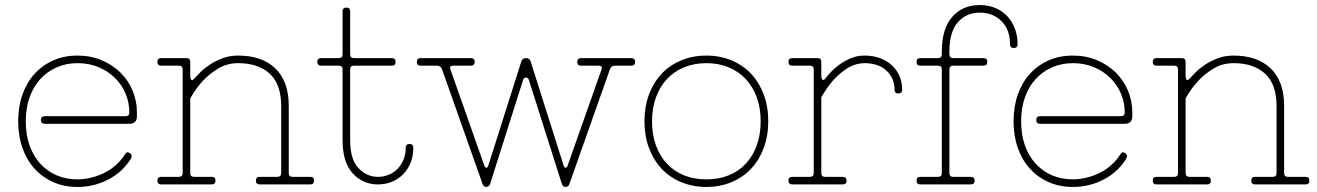

<svg xmlns="http://www.w3.org/2000/svg" viewBox="-20 -730 5215 760"><path d="M287 10Q234 10 191 -9Q148 -28 117 -62Q86 -96 69 -144Q52 -192 52 -250Q52 -308 69 -356Q86 -404 117 -438Q148 -472 191 -491Q234 -510 287 -510Q339 -510 382.5 -491.5Q426 -473 457 -442.5Q488 -412 505 -371Q522 -330 522 -285V-270Q522 -240 492 -240H157Q142 -240 142 -255Q142 -270 157 -270H477Q492 -270 492 -285Q492 -324 477 -359.5Q462 -395 434.5 -422Q407 -449 369.5 -464.5Q332 -480 287 -480Q242 -480 204.5 -463.5Q167 -447 139.5 -417Q112 -387 97 -344.5Q82 -302 82 -250Q82 -197 97 -154.5Q112 -112 139.5 -82Q167 -52 204.5 -36Q242 -20 287 -20Q311 -20 337.5 -26Q364 -32 389.5 -44Q415 -56 437 -75Q459 -94 476 -121Q483 -132 495 -123Q501 -119 501 -112.5Q501 -106 497 -100Q463 -47 407 -18.5Q351 10 287 10Z M733 -429Q733 -421 736.5 -415Q740 -409 749 -419Q758 -429 773.5 -444.5Q789 -460 811 -474.5Q833 -489 861 -499.5Q889 -510 923 -510Q1017 -510 1070 -459Q1123 -408 1123 -310V-45Q1123 -30 1138 -30H1208Q1223 -30 1223 -15Q1223 0 1208 0H1008Q993 0 993 -15Q993 -30 1008 -30H1078Q1093 -30 1093 -45V-310Q1093 -397 1047.5 -438.5Q1002 -480 923 -480Q878 -480 842.5 -458Q807 -436 783 -410Q754 -379 733 -340V-45Q733 -30 748 -30H818Q833 -30 833 -15Q833 0 818 0H618Q603 0 603 -15Q603 -30 618 -30H688Q703 -30 703 -45V-455Q703 -470 688 -470H618Q603 -470 603 -485Q603 -500 618 -500H718Q733 -500 733 -485Z M1336 -685Q1336 -700 1351 -700Q1366 -700 1366 -685V-515Q1366 -500 1381 -500H1531Q1546 -500 1546 -485Q1546 -470 1531 -470H1381Q1366 -470 1366 -455V-175Q1366 -100 1398.5 -65Q1431 -30 1476 -30Q1498 -30 1518 -38Q1538 -46 1553 -61Q1568 -76 1577 -97.5Q1586 -119 1586 -145Q1586 -160 1601 -160Q1616 -160 1616 -145Q1616 -113 1605.5 -86.5Q1595 -60 1576 -40.5Q1557 -21 1531.5 -10.5Q1506 0 1476 0Q1416 0 1376 -44Q1336 -88 1336 -175V-455Q1336 -470 1321 -470H1251Q1236 -470 1236 -485Q1236 -500 1251 -500H1321Q1336 -500 1336 -515Z M2043 -485Q2047 -500 2062 -500Q2077 -500 2081 -485L2212 -72Q2215 -66 2219 -66Q2223 -66 2226 -72L2361 -455Q2367 -470 2350 -470H2280Q2265 -470 2265 -485Q2265 -500 2280 -500H2479Q2494 -500 2494 -485Q2494 -470 2479 -470H2414Q2399 -470 2394 -455L2235 -5Q2231 10 2219 10Q2207 10 2203 -5L2073 -415Q2070 -423 2062 -423Q2054 -423 2051 -415L1921 -5Q1917 10 1905 10Q1893 10 1889 -5L1730 -455Q1725 -470 1710 -470H1645Q1630 -470 1630 -485Q1630 -500 1645 -500H1844Q1859 -500 1859 -485Q1859 -470 1844 -470H1774Q1757 -470 1763 -455L1898 -72Q1901 -66 1905 -66Q1909 -66 1912 -72Z M2776 10Q2722 10 2676.5 -9Q2631 -28 2599 -62Q2567 -96 2549 -144Q2531 -192 2531 -250Q2531 -308 2549 -356Q2567 -404 2599 -438Q2631 -472 2676.5 -491Q2722 -510 2776 -510Q2830 -510 2875.5 -491Q2921 -472 2953 -438Q2985 -404 3003 -356Q3021 -308 3021 -250Q3021 -192 3003 -144Q2985 -96 2953 -62Q2921 -28 2875.5 -9Q2830 10 2776 10ZM2776 -20Q2825 -20 2864.5 -36Q2904 -52 2932 -82Q2960 -112 2975.5 -154.5Q2991 -197 2991 -250Q2991 -302 2975.5 -344.5Q2960 -387 2932 -417Q2904 -447 2864.5 -463.5Q2825 -480 2776 -480Q2727 -480 2687.5 -463.5Q2648 -447 2620 -417Q2592 -387 2576.5 -344.5Q2561 -302 2561 -250Q2561 -197 2576.5 -154.5Q2592 -112 2620 -82Q2648 -52 2687.5 -36Q2727 -20 2776 -20Z M3231 -45Q3231 -30 3246 -30H3316Q3331 -30 3331 -15Q3331 0 3316 0H3116Q3101 0 3101 -15Q3101 -30 3116 -30H3186Q3201 -30 3201 -45V-455Q3201 -470 3186 -470H3116Q3101 -470 3101 -485Q3101 -500 3116 -500H3216Q3231 -500 3231 -485V-429Q3231 -425 3232 -421Q3233 -417 3235 -415Q3237 -413 3240 -413.5Q3243 -414 3247 -419Q3254 -429 3268.5 -444.5Q3283 -460 3303 -474.5Q3323 -489 3348 -499.5Q3373 -510 3401 -510Q3437 -510 3464.5 -499.5Q3492 -489 3511.5 -470.5Q3531 -452 3541 -427.5Q3551 -403 3551 -375Q3551 -360 3536 -360Q3521 -360 3521 -375Q3521 -420 3489.5 -450Q3458 -480 3401 -480Q3363 -479 3332 -458.5Q3301 -438 3278 -412Q3252 -382 3231 -345Z M3708 -525Q3708 -616 3749 -663Q3790 -710 3858 -710Q3892 -710 3919.5 -698.5Q3947 -687 3966.5 -666.5Q3986 -646 3997 -617.5Q4008 -589 4008 -555Q4008 -540 3993 -540Q3978 -540 3978 -555Q3978 -612 3944.5 -646Q3911 -680 3858 -680Q3805 -680 3771.5 -642Q3738 -604 3738 -525V-515Q3738 -500 3753 -500H3873Q3888 -500 3888 -485Q3888 -470 3873 -470H3753Q3738 -470 3738 -455V-45Q3738 -30 3753 -30H3823Q3838 -30 3838 -15Q3838 0 3823 0H3623Q3608 0 3608 -15Q3608 -30 3623 -30H3693Q3708 -30 3708 -45V-455Q3708 -470 3693 -470H3623Q3608 -470 3608 -485Q3608 -500 3623 -500H3693Q3708 -500 3708 -515Z M4227 10Q4174 10 4131 -9Q4088 -28 4057 -62Q4026 -96 4009 -144Q3992 -192 3992 -250Q3992 -308 4009 -356Q4026 -404 4057 -438Q4088 -472 4131 -491Q4174 -510 4227 -510Q4279 -510 4322.5 -491.5Q4366 -473 4397 -442.5Q4428 -412 4445 -371Q4462 -330 4462 -285V-270Q4462 -240 4432 -240H4097Q4082 -240 4082 -255Q4082 -270 4097 -270H4417Q4432 -270 4432 -285Q4432 -324 4417 -359.5Q4402 -395 4374.5 -422Q4347 -449 4309.5 -464.5Q4272 -480 4227 -480Q4182 -480 4144.5 -463.5Q4107 -447 4079.5 -417Q4052 -387 4037 -344.5Q4022 -302 4022 -250Q4022 -197 4037 -154.5Q4052 -112 4079.5 -82Q4107 -52 4144.5 -36Q4182 -20 4227 -20Q4251 -20 4277.5 -26Q4304 -32 4329.5 -44Q4355 -56 4377 -75Q4399 -94 4416 -121Q4423 -132 4435 -123Q4441 -119 4441 -112.5Q4441 -106 4437 -100Q4403 -47 4347 -18.5Q4291 10 4227 10Z M4673 -429Q4673 -421 4676.5 -415Q4680 -409 4689 -419Q4698 -429 4713.5 -444.5Q4729 -460 4751 -474.5Q4773 -489 4801 -499.5Q4829 -510 4863 -510Q4957 -510 5010 -459Q5063 -408 5063 -310V-45Q5063 -30 5078 -30H5148Q5163 -30 5163 -15Q5163 0 5148 0H4948Q4933 0 4933 -15Q4933 -30 4948 -30H5018Q5033 -30 5033 -45V-310Q5033 -397 4987.5 -438.5Q4942 -480 4863 -480Q4818 -480 4782.5 -458Q4747 -436 4723 -410Q4694 -379 4673 -340V-45Q4673 -30 4688 -30H4758Q4773 -30 4773 -15Q4773 0 4758 0H4558Q4543 0 4543 -15Q4543 -30 4558 -30H4628Q4643 -30 4643 -45V-455Q4643 -470 4628 -470H4558Q4543 -470 4543 -485Q4543 -500 4558 -500H4658Q4673 -500 4673 -485Z"/></svg>

Font: Nixie One
Style: Regular
Weight: 400
Designer: Jovanny Lemonad
Foundry: Jovanny Lemonad
Version: Version 1.000 2011 initial release